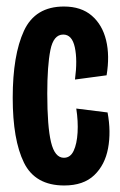

<svg xmlns="http://www.w3.org/2000/svg" viewBox="-20 -558 368 589"><path d="M177 11Q88 11 53.5 -59Q19 -129 19 -258Q19 -389 53.5 -463.5Q88 -538 176 -538Q229 -538 261.5 -510Q294 -482 305.5 -434.5Q317 -387 307 -327L210 -314Q218 -374 209.5 -413Q201 -452 174 -452Q144 -452 134.5 -404Q125 -356 125 -271Q125 -170 136.5 -122Q148 -74 176 -74Q196 -74 206 -95.5Q216 -117 218 -151.5Q220 -186 214 -225L310 -213Q321 -154 311.5 -103Q302 -52 269 -20.5Q236 11 177 11Z"/></svg>

Font: Bricolage Grotesque 96pt Condensed Medium
Style: Regular
Weight: 500
Width: 3
Designer: Mathieu Triay
Foundry: Atelier Triay
Version: Version 1.001; ttfautohint (v1.8.4.7-5d5b);gftools[0.9.33.de